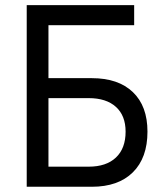

<svg xmlns="http://www.w3.org/2000/svg" viewBox="-20 -713 626 733"><path d="M82 0V-693.4H492.2V-616.7H165V-414.6H330.6Q431.6 -414.6 487.3 -361.3Q543 -308.1 543 -210.4Q543 -110.4 487.3 -55.2Q431.6 0 330.6 0ZM165 -76.7H318.4Q385.7 -76.7 422.6 -111.6Q459.5 -146.5 459.5 -210.4Q459.5 -271.5 422.6 -304.9Q385.7 -338.4 318.4 -338.4H165Z"/></svg>

Font: Cascadia Mono SemiLight
Style: Regular
Weight: 350
Monospace: yes
Designer: Aaron Bell
Foundry: Saja Typeworks
Version: Version 2404.023; ttfautohint (v1.8.4)